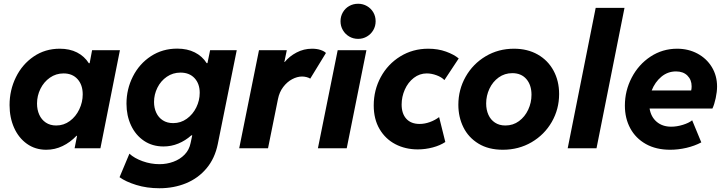

<svg xmlns="http://www.w3.org/2000/svg" viewBox="-20 -794 3880 1028"><path d="M31.2 -231.4Q31.2 -311.5 65.2 -380.6Q99.1 -449.7 160.4 -491.5Q221.7 -533.2 299.8 -533.2Q353 -533.2 392.3 -513.2Q431.6 -493.2 455.6 -455.6H460L473.1 -525.4H622.1L517.6 0H379.4L392.6 -66.9H389.6Q356 -31.7 314.9 -12Q273.9 7.8 227.5 7.8Q168.9 7.8 124.3 -23.9Q79.6 -55.7 55.4 -110.1Q31.2 -164.6 31.2 -231.4ZM422.9 -288.6Q422.9 -339.4 395.3 -370.1Q367.7 -400.9 320.3 -400.9Q279.8 -400.9 247.3 -378.2Q214.8 -355.5 196.5 -318.4Q178.2 -281.2 178.2 -239.7Q178.2 -206.5 190.2 -179.9Q202.1 -153.3 225.3 -137.7Q248.5 -122.1 280.8 -122.1Q321.3 -122.1 353.8 -146Q386.2 -169.9 404.5 -208.5Q422.9 -247.1 422.9 -288.6Z M620.1 154.8 672.9 28.8Q699.2 53.2 743.4 69.1Q787.6 85 834 85Q873 85 908.4 72Q943.8 59.1 968.5 33.7Q993.2 8.3 1000.5 -28.3L1009.3 -69.3H1004.4Q972.7 -41 934.8 -25.4Q897 -9.8 855.5 -9.8Q795.9 -9.8 751 -40Q706.1 -70.3 681.6 -122.6Q657.2 -174.8 657.2 -238.8Q657.2 -316.9 691.7 -384.8Q726.1 -452.6 788.1 -493.2Q850.1 -533.7 928.7 -533.7Q982.9 -533.7 1022.9 -513.4Q1063 -493.2 1086.4 -456.1H1090.8L1105 -525.4H1247.6L1146 -22.5Q1130.4 54.2 1085.7 107.4Q1041 160.6 975.8 187.3Q910.6 213.9 834 213.9Q766.1 213.9 709.5 196.3Q652.8 178.7 620.1 154.8ZM1049.3 -296.9Q1049.3 -345.7 1021.7 -375.5Q994.1 -405.3 946.3 -405.3Q905.8 -405.3 873.3 -383.1Q840.8 -360.8 822.8 -324.5Q804.7 -288.1 804.7 -248Q804.7 -216.3 816.7 -190.4Q828.6 -164.6 851.8 -149.7Q875 -134.8 907.2 -134.8Q947.8 -134.8 980.2 -158.2Q1012.7 -181.6 1031 -219Q1049.3 -256.3 1049.3 -296.9Z M1366.7 -525.4H1515.6L1502.4 -461.9H1504.4Q1529.3 -492.7 1567.9 -512.9Q1606.4 -533.2 1650.9 -533.2Q1676.8 -533.2 1696.8 -526.4Q1716.8 -519.5 1725.1 -510.3L1641.1 -373Q1633.8 -377.9 1621.6 -381.1Q1609.4 -384.3 1597.2 -384.3Q1571.3 -384.3 1544.2 -369.9Q1517.1 -355.5 1496.3 -328.1Q1475.6 -300.8 1468.3 -263.7L1415 0H1260.7Z M1788.1 -525.4H1941.9L1836.4 0H1682.1ZM1803.2 -680.2Q1803.2 -706.5 1815.7 -728Q1828.1 -749.5 1849.6 -761.7Q1871.1 -773.9 1897.5 -773.9Q1923.3 -773.9 1944.8 -761.5Q1966.3 -749 1978.8 -727.8Q1991.2 -706.5 1991.2 -680.2Q1991.2 -654.3 1978.8 -632.8Q1966.3 -611.3 1944.8 -598.6Q1923.3 -585.9 1897.5 -585.9Q1871.1 -585.9 1849.6 -598.6Q1828.1 -611.3 1815.7 -632.8Q1803.2 -654.3 1803.2 -680.2Z M1981 -229.5Q1981 -311.5 2018.6 -381.1Q2056.2 -450.7 2123 -491.9Q2189.9 -533.2 2272.9 -533.2Q2325.2 -533.2 2368.2 -517.6Q2411.1 -502 2436 -481L2359.4 -365.2Q2344.7 -380.9 2317.6 -390.9Q2290.5 -400.9 2265.1 -400.9Q2226.6 -400.9 2195.6 -377Q2164.6 -353 2147.5 -314.5Q2130.4 -275.9 2130.4 -234.4Q2130.4 -185.5 2155.5 -158Q2180.7 -130.4 2226.6 -130.4Q2253.9 -130.4 2281.5 -140.4Q2309.1 -150.4 2331.1 -167L2364.3 -33.7Q2336.4 -15.1 2296.9 -4.6Q2257.3 5.9 2216.8 5.9Q2150.4 5.9 2096.9 -22Q2043.5 -49.8 2012.2 -103Q1981 -156.2 1981 -229.5Z M2434.1 -232.9Q2434.1 -314 2473.1 -383.1Q2512.2 -452.1 2580.3 -492.7Q2648.4 -533.2 2731.9 -533.2Q2804.2 -533.2 2858.9 -502.2Q2913.6 -471.2 2943.6 -416Q2973.6 -360.8 2973.6 -290.5Q2973.6 -209.5 2934.3 -141.1Q2895 -72.8 2826.2 -32.5Q2757.3 7.8 2672.4 7.8Q2595.7 7.8 2542 -24.9Q2488.3 -57.6 2461.2 -112.3Q2434.1 -167 2434.1 -232.9ZM2825.7 -286.6Q2825.7 -338.9 2798.3 -370.6Q2771 -402.3 2723.1 -402.3Q2682.1 -402.3 2650.1 -379.4Q2618.2 -356.4 2600.6 -319.1Q2583 -281.7 2583 -240.2Q2583 -206.1 2595 -179.4Q2606.9 -152.8 2630.1 -137.5Q2653.3 -122.1 2686 -122.1Q2727.1 -122.1 2758.8 -145.5Q2790.5 -168.9 2808.1 -206.8Q2825.7 -244.6 2825.7 -286.6Z M3169.4 -752H3323.7L3173.8 0H3019.5Z M3325.7 -228.5Q3325.7 -308.1 3362.3 -378.4Q3398.9 -448.7 3463.1 -491Q3527.3 -533.2 3605.5 -533.2Q3665.5 -533.2 3714.4 -507.1Q3763.2 -481 3791.3 -434.8Q3819.3 -388.7 3819.3 -330.6Q3819.3 -302.7 3812 -268.6Q3804.7 -234.4 3794.4 -212.9H3458Q3465.3 -168 3496.1 -141.8Q3526.9 -115.7 3573.7 -115.7Q3604 -115.7 3636.2 -125.7Q3668.5 -135.7 3686 -149.9L3734.9 -31.7Q3699.2 -12.7 3655.3 -2.4Q3611.3 7.8 3568.4 7.8Q3492.7 7.8 3438 -22.9Q3383.3 -53.7 3354.5 -107.2Q3325.7 -160.6 3325.7 -228.5ZM3680.7 -309.6Q3683.1 -319.3 3683.1 -332Q3683.1 -366.7 3660.6 -389.2Q3638.2 -411.6 3599.6 -411.6Q3555.2 -411.6 3521 -383.1Q3486.8 -354.5 3469.2 -309.6Z"/></svg>

Font: Reddit Sans Chocolate ExBold
Style: Italic
Weight: 800
Italic angle: -11.25°
Designer: Stephen Hutchings
Version: Version 1.013